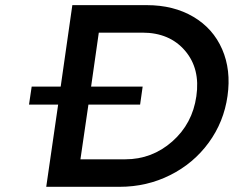

<svg xmlns="http://www.w3.org/2000/svg" viewBox="-20 -720 901 740"><path d="M91.8 -316.9 102.1 -386.2H213.9L258.8 -700.2H545.9Q648.9 -700.2 725.1 -655.3Q801.3 -610.4 836.2 -530.3Q871.1 -450.2 856.9 -350.1Q842.8 -250 784.4 -170.2Q726.1 -90.3 636 -45.2Q545.9 0 440.9 0H158.2L204.1 -316.9ZM290 -106H462.9Q565.9 -106 643.8 -174.6Q721.7 -243.2 736.8 -349.1Q752.4 -455.6 692.9 -524.9Q633.3 -594.2 528.8 -594.2H360.8L331.1 -386.2H529.8L520 -316.9H320.8Z"/></svg>

Font: Trueno
Style: Italic
Weight: 400
Designer: Julieta Ulanovsky
Foundry: Julieta Ulanovsky
Version: Version 3.001b | FøM Fix